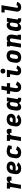

<svg xmlns="http://www.w3.org/2000/svg" viewBox="3191 -4001 818 7240"><g transform="rotate(-90 3600.0 -381.0)"><path d="M103 0 171 -410H107V-530H338L324 -445Q336 -465 352.5 -483Q369 -501 389 -514Q409 -527 431.5 -532.5Q454 -538 476 -538Q496 -538 515.5 -532.5Q535 -527 545.5 -511.5Q556 -496 559.5 -476.5Q563 -457 562.5 -436.5Q562 -416 559.5 -396Q557 -376 553 -356H406Q407 -363 408 -369.5Q409 -376 409.5 -383Q410 -390 409 -396.5Q408 -403 405 -408.5Q402 -414 395.5 -416Q389 -418 382 -418Q370 -418 358.5 -412.5Q347 -407 338 -397.5Q329 -388 323 -376.5Q317 -365 313 -353.5Q309 -342 306 -330Q303 -318 301 -306L250 0Z M877 8Q851 8 826.5 5.5Q802 3 779 -4.5Q756 -12 735.5 -24Q715 -36 699 -53Q683 -70 672 -91Q661 -112 656 -136Q651 -160 652 -185Q653 -210 657 -235L676 -345Q680 -373 690 -400Q700 -427 718 -450.5Q736 -474 760 -491.5Q784 -509 811 -520Q838 -531 866 -534.5Q894 -538 921 -538Q949 -538 977 -534Q1005 -530 1030 -520Q1055 -510 1075.5 -493Q1096 -476 1109 -453Q1122 -430 1127 -402.5Q1132 -375 1127 -346Q1123 -322 1111 -299Q1099 -276 1080.5 -258Q1062 -240 1039 -228Q1016 -216 991.5 -210Q967 -204 943 -202Q919 -200 895 -200Q869 -200 842.5 -200.5Q816 -201 790 -204Q788 -184 791.5 -164.5Q795 -145 807 -131Q819 -117 838 -110.5Q857 -104 877 -104Q891 -104 905.5 -107Q920 -110 934 -117Q948 -124 959.5 -134.5Q971 -145 979 -158L1101 -108Q1083 -80 1057.5 -56.5Q1032 -33 1002 -18.5Q972 -4 940 2Q908 8 877 8ZM908 -310Q921 -310 934.5 -312.5Q948 -315 960.5 -321.5Q973 -328 982 -339.5Q991 -351 993 -364Q995 -379 989.5 -392Q984 -405 973.5 -412.5Q963 -420 949 -423Q935 -426 921 -426Q901 -426 881 -420Q861 -414 845.5 -399.5Q830 -385 821.5 -366Q813 -347 810 -327L808 -316Q821 -314 833.5 -313.5Q846 -313 858.5 -312.5Q871 -312 883.5 -311Q896 -310 908 -310Z M1470 8Q1445 8 1421 5Q1397 2 1374 -5Q1351 -12 1331 -24.5Q1311 -37 1295.5 -54Q1280 -71 1270 -92.5Q1260 -114 1255.5 -137.5Q1251 -161 1252 -185.5Q1253 -210 1257 -235L1276 -345Q1280 -372 1290 -398.5Q1300 -425 1317 -448Q1334 -471 1357 -489Q1380 -507 1406.5 -518Q1433 -529 1460 -533.5Q1487 -538 1515 -538Q1545 -538 1574.5 -533.5Q1604 -529 1632 -521.5Q1660 -514 1687.5 -504Q1715 -494 1741 -481L1719 -349H1590L1599 -402Q1579 -408 1558.5 -413Q1538 -418 1517 -418Q1505 -418 1493 -415.5Q1481 -413 1470 -407Q1459 -401 1450 -391.5Q1441 -382 1434.5 -371.5Q1428 -361 1424.5 -349Q1421 -337 1419 -326L1401 -216Q1398 -197 1399 -177.5Q1400 -158 1409 -142.5Q1418 -127 1434.5 -119.5Q1451 -112 1470 -112Q1486 -112 1502 -117Q1518 -122 1531.5 -132.5Q1545 -143 1554.5 -157Q1564 -171 1571 -186L1706 -143Q1691 -109 1666.5 -79Q1642 -49 1610 -29Q1578 -9 1542 -0.5Q1506 8 1470 8Z M1903 0 1971 -410H1907V-530H2138L2124 -445Q2136 -465 2152.5 -483Q2169 -501 2189 -514Q2209 -527 2231.5 -532.5Q2254 -538 2276 -538Q2296 -538 2315.5 -532.5Q2335 -527 2345.5 -511.5Q2356 -496 2359.5 -476.5Q2363 -457 2362.5 -436.5Q2362 -416 2359.5 -396Q2357 -376 2353 -356H2206Q2207 -363 2208 -369.5Q2209 -376 2209.5 -383Q2210 -390 2209 -396.5Q2208 -403 2205 -408.5Q2202 -414 2195.5 -416Q2189 -418 2182 -418Q2170 -418 2158.5 -412.5Q2147 -407 2138 -397.5Q2129 -388 2123 -376.5Q2117 -365 2113 -353.5Q2109 -342 2106 -330Q2103 -318 2101 -306L2050 0Z M2677 8Q2651 8 2626.5 5.5Q2602 3 2579 -4.5Q2556 -12 2535.5 -24Q2515 -36 2499 -53Q2483 -70 2472 -91Q2461 -112 2456 -136Q2451 -160 2452 -185Q2453 -210 2457 -235L2476 -345Q2480 -373 2490 -400Q2500 -427 2518 -450.5Q2536 -474 2560 -491.5Q2584 -509 2611 -520Q2638 -531 2666 -534.5Q2694 -538 2721 -538Q2749 -538 2777 -534Q2805 -530 2830 -520Q2855 -510 2875.5 -493Q2896 -476 2909 -453Q2922 -430 2927 -402.5Q2932 -375 2927 -346Q2923 -322 2911 -299Q2899 -276 2880.5 -258Q2862 -240 2839 -228Q2816 -216 2791.5 -210Q2767 -204 2743 -202Q2719 -200 2695 -200Q2669 -200 2642.5 -200.5Q2616 -201 2590 -204Q2588 -184 2591.5 -164.5Q2595 -145 2607 -131Q2619 -117 2638 -110.5Q2657 -104 2677 -104Q2691 -104 2705.5 -107Q2720 -110 2734 -117Q2748 -124 2759.5 -134.5Q2771 -145 2779 -158L2901 -108Q2883 -80 2857.5 -56.5Q2832 -33 2802 -18.5Q2772 -4 2740 2Q2708 8 2677 8ZM2708 -310Q2721 -310 2734.5 -312.5Q2748 -315 2760.5 -321.5Q2773 -328 2782 -339.5Q2791 -351 2793 -364Q2795 -379 2789.5 -392Q2784 -405 2773.5 -412.5Q2763 -420 2749 -423Q2735 -426 2721 -426Q2701 -426 2681 -420Q2661 -414 2645.5 -399.5Q2630 -385 2621.5 -366Q2613 -347 2610 -327L2608 -316Q2621 -314 2633.5 -313.5Q2646 -313 2658.5 -312.5Q2671 -312 2683.5 -311Q2696 -310 2708 -310Z M3178 8Q3151 8 3126.5 -1.5Q3102 -11 3086 -30.5Q3070 -50 3062 -75Q3054 -100 3051.5 -126.5Q3049 -153 3051 -180.5Q3053 -208 3057 -235L3076 -345Q3080 -369 3087 -393Q3094 -417 3106.5 -439.5Q3119 -462 3137 -481Q3155 -500 3177 -513Q3199 -526 3223.5 -532Q3248 -538 3273 -538Q3294 -538 3314 -532.5Q3334 -527 3349 -513.5Q3364 -500 3373.5 -482Q3383 -464 3388 -444L3402 -530H3549L3485 -144Q3484 -137 3484.5 -131Q3485 -125 3489 -120.5Q3493 -116 3499 -114Q3505 -112 3511 -112H3531V8H3491Q3465 8 3440 4Q3415 0 3393.5 -12Q3372 -24 3357 -43.5Q3342 -63 3337 -87Q3325 -66 3308 -47.5Q3291 -29 3269.5 -16Q3248 -3 3225 2.5Q3202 8 3178 8ZM3259 -112Q3274 -112 3289.5 -117Q3305 -122 3317 -132.5Q3329 -143 3336 -158Q3343 -173 3345 -188L3363 -298Q3365 -311 3366.5 -324Q3368 -337 3367.5 -349.5Q3367 -362 3364.5 -374.5Q3362 -387 3356 -397Q3350 -407 3339 -412.5Q3328 -418 3315 -418Q3297 -418 3279.5 -411Q3262 -404 3249 -390.5Q3236 -377 3229 -360Q3222 -343 3219 -326L3201 -216Q3199 -204 3198.5 -191.5Q3198 -179 3199.5 -167.5Q3201 -156 3205 -145.5Q3209 -135 3216.5 -127Q3224 -119 3235.5 -115.5Q3247 -112 3259 -112Z M3938 8Q3914 8 3890.5 4.5Q3867 1 3846.5 -8.5Q3826 -18 3808.5 -32.5Q3791 -47 3779 -66Q3767 -85 3760.5 -107.5Q3754 -130 3751.5 -153Q3749 -176 3750.5 -200.5Q3752 -225 3756 -249L3783 -410H3682V-530H3803L3837 -735H3984L3950 -530H4084V-410H3930L3900 -229Q3898 -217 3897 -205Q3896 -193 3896 -181Q3896 -169 3897.5 -157.5Q3899 -146 3903.5 -135.5Q3908 -125 3917.5 -118.5Q3927 -112 3938 -112Q3953 -112 3966.5 -121Q3980 -130 3989 -142.5Q3998 -155 4004 -168.5Q4010 -182 4015 -197L4145 -143Q4132 -112 4111.5 -83.5Q4091 -55 4063.5 -33.5Q4036 -12 4003.5 -2Q3971 8 3938 8Z M4556 8Q4529 8 4503 3.5Q4477 -1 4455 -12.5Q4433 -24 4416.5 -42.5Q4400 -61 4391.5 -85Q4383 -109 4382.5 -135.5Q4382 -162 4386 -188L4423 -410H4315V-530H4590L4530 -169Q4528 -159 4528 -149.5Q4528 -140 4530.5 -131.5Q4533 -123 4539.5 -117.5Q4546 -112 4556 -112Q4567 -112 4579 -116Q4591 -120 4600 -128Q4609 -136 4615 -147Q4621 -158 4625 -169L4750 -146Q4741 -114 4723.5 -84.5Q4706 -55 4679.5 -33.5Q4653 -12 4620.5 -2Q4588 8 4556 8ZM4538 -590Q4517 -590 4497 -597.5Q4477 -605 4465 -621.5Q4453 -638 4449.5 -659Q4446 -680 4450 -702Q4452 -717 4460 -730.5Q4468 -744 4480.5 -753.5Q4493 -763 4508.5 -766.5Q4524 -770 4538 -770Q4560 -770 4579.5 -762.5Q4599 -755 4611.5 -738.5Q4624 -722 4627 -701Q4630 -680 4627 -658Q4624 -643 4616.5 -629.5Q4609 -616 4596 -606.5Q4583 -597 4568 -593.5Q4553 -590 4538 -590Z M5056 8Q5024 8 4993 2Q4962 -4 4935.5 -18.5Q4909 -33 4890 -57Q4871 -81 4861.5 -110Q4852 -139 4852 -171Q4852 -203 4857 -235L4876 -345Q4880 -373 4890 -399.5Q4900 -426 4917.5 -449.5Q4935 -473 4959 -491Q4983 -509 5010 -519.5Q5037 -530 5064.5 -535.5Q5092 -541 5120 -541Q5152 -541 5182.5 -533.5Q5213 -526 5239.5 -511.5Q5266 -497 5285 -473Q5304 -449 5313.5 -420Q5323 -391 5323 -359Q5323 -327 5318 -295L5300 -185Q5295 -157 5285 -130.5Q5275 -104 5257.5 -80.5Q5240 -57 5216 -39Q5192 -21 5165.5 -10.5Q5139 0 5111 4Q5083 8 5056 8ZM5059 -112Q5077 -112 5094.5 -118.5Q5112 -125 5125.5 -138.5Q5139 -152 5146 -169.5Q5153 -187 5156 -204L5174 -314Q5177 -333 5177 -351Q5177 -369 5170 -385Q5163 -401 5148 -409.5Q5133 -418 5114 -418Q5097 -418 5079.5 -411Q5062 -404 5049 -390.5Q5036 -377 5029 -360Q5022 -343 5019 -326L5001 -216Q4999 -204 4998.5 -191.5Q4998 -179 4999.5 -167.5Q5001 -156 5005 -145.5Q5009 -135 5017 -127Q5025 -119 5036 -115.5Q5047 -112 5059 -112Z M5426 0 5494 -410H5467V-530H5661L5652 -474Q5662 -489 5674 -501.5Q5686 -514 5701 -523Q5716 -532 5732.5 -535Q5749 -538 5765 -538Q5794 -538 5820.5 -529Q5847 -520 5866.5 -502Q5886 -484 5897 -459.5Q5908 -435 5912.5 -408Q5917 -381 5915.5 -352Q5914 -323 5910 -295L5881 -120H5909V0H5714L5766 -314Q5768 -326 5769 -337.5Q5770 -349 5769 -360.5Q5768 -372 5765 -382.5Q5762 -393 5755 -401.5Q5748 -410 5737.5 -414Q5727 -418 5715 -418Q5700 -418 5685 -413Q5670 -408 5658 -397Q5646 -386 5639.5 -371.5Q5633 -357 5630 -342L5573 0Z M6178 8Q6151 8 6126.5 -1.5Q6102 -11 6086 -30.5Q6070 -50 6062 -75Q6054 -100 6051.5 -126.5Q6049 -153 6051 -180.5Q6053 -208 6057 -235L6076 -345Q6080 -369 6087 -393Q6094 -417 6106.5 -439.5Q6119 -462 6137 -481Q6155 -500 6177 -513Q6199 -526 6223.5 -532Q6248 -538 6273 -538Q6294 -538 6314 -532.5Q6334 -527 6349 -513.5Q6364 -500 6373.5 -482Q6383 -464 6388 -444L6402 -530H6549L6485 -144Q6484 -137 6484.5 -131Q6485 -125 6489 -120.5Q6493 -116 6499 -114Q6505 -112 6511 -112H6531V8H6491Q6465 8 6440 4Q6415 0 6393.5 -12Q6372 -24 6357 -43.5Q6342 -63 6337 -87Q6325 -66 6308 -47.5Q6291 -29 6269.5 -16Q6248 -3 6225 2.5Q6202 8 6178 8ZM6259 -112Q6274 -112 6289.5 -117Q6305 -122 6317 -132.5Q6329 -143 6336 -158Q6343 -173 6345 -188L6363 -298Q6365 -311 6366.5 -324Q6368 -337 6367.5 -349.5Q6367 -362 6364.5 -374.5Q6362 -387 6356 -397Q6350 -407 6339 -412.5Q6328 -418 6315 -418Q6297 -418 6279.5 -411Q6262 -404 6249 -390.5Q6236 -377 6229 -360Q6222 -343 6219 -326L6201 -216Q6199 -204 6198.5 -191.5Q6198 -179 6199.5 -167.5Q6201 -156 6205 -145.5Q6209 -135 6216.5 -127Q6224 -119 6235.5 -115.5Q6247 -112 6259 -112Z M6956 8Q6929 8 6903 3.5Q6877 -1 6855 -12.5Q6833 -24 6816.5 -42.5Q6800 -61 6791.5 -85Q6783 -109 6782.5 -135.5Q6782 -162 6786 -188L6857 -615H6749V-735H7024L6930 -169Q6928 -159 6928 -149.5Q6928 -140 6930.5 -131.5Q6933 -123 6939.5 -117.5Q6946 -112 6956 -112Q6967 -112 6979 -116Q6991 -120 7000 -128Q7009 -136 7015 -147Q7021 -158 7025 -169L7150 -146Q7141 -114 7123.5 -84.5Q7106 -55 7079.5 -33.5Q7053 -12 7020.5 -2Q6988 8 6956 8Z"/></g></svg>

Font: Iosevka Slab Heavy Extended
Style: Italic
Weight: 900
Width: 7
Italic angle: -9°
Monospace: yes
Designer: Belleve Invis
Foundry: Belleve Invis
Version: Version 11.1.0; ttfautohint (v1.8.3)